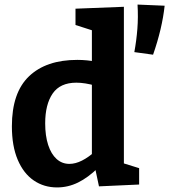

<svg xmlns="http://www.w3.org/2000/svg" viewBox="-20 -808 740 840"><path d="M229.7 12Q172.3 12 127.7 -18.5Q83 -49 57.5 -109Q32 -169 32 -255.3Q32 -403 107.2 -474.5Q182.3 -546 318.3 -546Q339.7 -546 361.8 -543.8Q384 -541.7 407.7 -536.7L382 -521.3V-686.3L392.3 -672.3L310.3 -698.7V-770L522 -778.3V-78.3L505 -98.3L588.7 -72.3V-0.7L413 7.3L394.7 -79L409.3 -74Q365.3 -31 321.5 -9.5Q277.7 12 229.7 12ZM283.7 -91Q310 -91 338.8 -105.5Q367.7 -120 398.7 -148L382 -106V-465L399 -432.7Q351.7 -446.3 314 -446.3Q243 -446.3 210.3 -398.7Q177.7 -351 177.7 -268.3Q177.7 -214 190.7 -174Q203.7 -134 227.5 -112.5Q251.3 -91 283.7 -91ZM649.7 -568.7 567.7 -580Q577 -630.7 581 -681.8Q585 -733 581.7 -788L700.3 -783Q695 -733.3 682.2 -679.2Q669.3 -625 649.7 -568.7Z"/></svg>

Font: Bitter Thin
Style: Regular
Weight: 100
Designer: Sol Matas, and Bitter project Authors
Foundry: Sol Matas
Version: Version 2.002